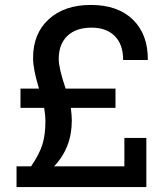

<svg xmlns="http://www.w3.org/2000/svg" viewBox="-20 -758 679 778"><path d="M47 0V-84H106Q139 -132 151.5 -171.5Q164 -211 164 -265Q164 -291 159 -321H63V-399H138Q114 -477 114 -523Q114 -622 177.5 -680Q241 -738 348 -738Q458 -738 519 -678Q580 -618 579 -515H479Q479 -578 445 -612Q411 -646 351 -646Q288 -646 253 -612.5Q218 -579 218 -519Q218 -481 246 -399H448V-321H267Q271 -289 271 -270Q271 -159 199 -84H484V-199H573V0Z"/></svg>

Font: Mona Sans Medium
Style: Regular
Weight: 500
Designer: Deni Anggara
Foundry: GitHub
Version: Version 2.000;Glyphs 3.2.3 (3260)